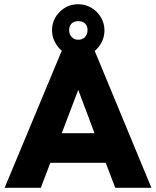

<svg xmlns="http://www.w3.org/2000/svg" viewBox="-20 -888 738 908"><path d="M272 -648Q251 -666 238.5 -691.5Q226 -717 226 -744Q226 -795 262 -831.5Q298 -868 350 -868Q383 -868 411.5 -851.5Q440 -835 457 -806.5Q474 -778 474 -744Q474 -715 461.5 -690Q449 -665 428 -647L696 0H525L480 -118H218L173 0H2ZM394 -746Q394 -765 382.5 -776.5Q371 -788 350 -788Q330 -788 318.5 -776.5Q307 -765 307 -746Q307 -726 319 -713Q331 -700 350 -700Q370 -700 382 -713Q394 -726 394 -746ZM427 -258 350 -463 272 -258Z"/></svg>

Font: Hanken Grotesk Black
Style: Regular
Weight: 900
Designer: Alfredo Marco Pradil
Foundry: Hanken Design Co.
Version: Version 3.014